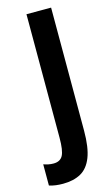

<svg xmlns="http://www.w3.org/2000/svg" viewBox="-195 -764 598 1026"><g transform="rotate(-15 104.0 -251.0)"><path d="M20 211.9Q0 211.9 -19.5 209.5Q-39.1 207 -56.2 201.2V84Q-43.9 88.4 -30.3 91.3Q-16.6 94.2 -1 94.2Q35.6 94.2 50.3 67.1Q64.9 40 64.9 -30.8V-713.9H201.2V-33.2Q201.2 59.6 180.2 113.3Q159.2 167 118.7 189.5Q78.1 211.9 20 211.9Z"/></g></svg>

Font: Open Sans Condensed
Style: Bold
Weight: 700
Width: 3
Designer: Monotype Design Team
Foundry: Monotype Imaging Inc.
Version: Version 3.003; ttfautohint (v1.8.4)